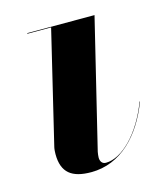

<svg xmlns="http://www.w3.org/2000/svg" viewBox="-79 -524 524 598"><g transform="rotate(-15 183.0 -225.0)"><path d="M346.5 -163 345.5 -164C310.5 -70 247.5 -6.5 195 -6.5C182 -6.5 177 -17 177 -28C177 -33 178 -40 179 -46L279.5 -460H62.5V-458H139L52 -95C50.5 -89 50 -78 50 -73C50 -13 81.5 10 143.5 10C239.5 10 308.5 -63 346.5 -163Z"/></g></svg>

Font: Bodoni* 96pt
Style: Bold Italic
Weight: 700
Italic angle: -13°
Version: Version 2.3